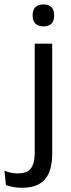

<svg xmlns="http://www.w3.org/2000/svg" viewBox="-80 -690 328 888"><path d="M80.5 -66.5V-488H161.5V-66.5ZM121 -568Q96 -568 83.5 -581.2Q71 -594.5 71 -617.5V-620Q71 -643.5 83.5 -656.5Q96 -669.5 121 -669.5Q146 -669.5 158.2 -656.5Q170.5 -643.5 170.5 -620V-617.5Q170.5 -594 158.2 -581Q146 -568 121 -568ZM20.5 178.5Q-0.5 178.5 -19.8 174.8Q-39 171 -52.5 166L-59.5 99Q-45.5 105.5 -30.2 108.8Q-15 112 2 112Q47 112 63.8 87.8Q80.5 63.5 80.5 18V-136.5H161.5V22Q161.5 71 147.8 106Q134 141 103.2 159.8Q72.5 178.5 20.5 178.5Z"/></svg>

Font: Anek Telugu
Style: Regular
Weight: 400
Designer: Omkar Bhoir (Telugu), Yesha Goshar (Latin)
Foundry: Ek Type
Version: Version 1.003